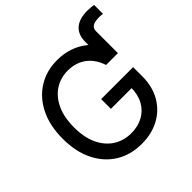

<svg xmlns="http://www.w3.org/2000/svg" viewBox="-207 -1007 1203 1203"><g transform="rotate(-45 394.5 -406.0)"><path d="M586.4 -498.5V-692.9Q586.4 -755.9 623.8 -789.1Q661.1 -822.3 733.4 -822.3Q750.5 -822.3 765.4 -820.8Q780.3 -819.3 789.1 -817.4V-738.8Q780.3 -740.2 772.5 -740.7Q764.6 -741.2 757.8 -741.2Q717.8 -741.2 699.5 -729.5Q681.2 -717.8 681.2 -692.9V-498.5ZM385.7 9.8Q287.6 9.8 213.9 -35.6Q140.1 -81.1 98.6 -164.8Q57.1 -248.5 57.1 -363.3Q57.1 -479.5 98.9 -563.2Q140.6 -647 213.6 -692.1Q286.6 -737.3 380.4 -737.3Q438.5 -737.3 489 -720.2Q539.6 -703.1 579.3 -671.1Q619.1 -639.2 645.3 -595.2Q671.4 -551.3 681.2 -498.5H576.2Q565.4 -532.2 547.6 -558.8Q529.8 -585.4 505.1 -604.5Q480.5 -623.5 449.5 -633.5Q418.5 -643.6 381.3 -643.6Q318.4 -643.6 267.8 -611.6Q217.3 -579.6 187.5 -517.1Q157.7 -454.6 157.7 -363.3Q157.7 -273.4 187.5 -211.2Q217.3 -148.9 268.8 -116.5Q320.3 -84 385.7 -84Q445.8 -84 491.2 -108.9Q536.6 -133.8 561.8 -179.7Q586.9 -225.6 586.9 -288.1L615.2 -282.7H403.3V-369.1H686.5V-288.1Q686.5 -196.8 647.7 -129.9Q608.9 -63 541.3 -26.6Q473.6 9.8 385.7 9.8Z"/></g></svg>

Font: Inter Cardless
Style: Regular
Weight: 400
Designer: Rasmus Andersson
Foundry: rsms
Version: Version 4.001;git-9221beed3